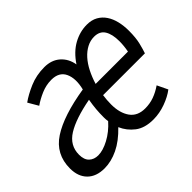

<svg xmlns="http://www.w3.org/2000/svg" viewBox="-140 -672 857 857"><g transform="rotate(-45 289.0 -243.0)"><path d="M88 12Q36 12 7 -17Q-22 -46 -22 -97Q-22 -187 51.5 -235Q125 -283 268 -306Q282 -363 265 -399.5Q248 -436 199 -436Q166 -436 134.5 -422.5Q103 -409 79 -392L51 -440Q80 -461 123 -479.5Q166 -498 217 -498Q262 -498 291 -472.5Q320 -447 327 -405Q359 -453 400 -475.5Q441 -498 485 -498Q515 -498 536.5 -486Q558 -474 572 -453Q586 -432 592.5 -404.5Q599 -377 599 -346Q599 -301 591.5 -271Q584 -241 578 -224H314Q312 -210 311 -196.5Q310 -183 310 -169Q310 -115 333.5 -82Q357 -49 405 -49Q435 -49 461.5 -58.5Q488 -68 514 -86L538 -36Q512 -16 473.5 -2Q435 12 396 12Q342 12 309.5 -13Q277 -38 261 -75Q218 -30 174 -9Q130 12 88 12ZM109 -49Q139 -49 177.5 -69.5Q216 -90 248 -126Q247 -132 246.5 -138.5Q246 -145 246 -151Q246 -178 248 -201.5Q250 -225 255 -254Q154 -235 102 -202.5Q50 -170 50 -112Q50 -80 66.5 -64.5Q83 -49 109 -49ZM470 -437Q446 -437 424 -425.5Q402 -414 383.5 -393.5Q365 -373 350.5 -344.5Q336 -316 326 -283H530Q536 -314 536 -343Q536 -387 520.5 -412Q505 -437 470 -437Z"/></g></svg>

Font: Source Code Pro
Style: Italic
Weight: 400
Italic angle: -11°
Monospace: yes
Designer: Paul D. Hunt, Teo Tuominen
Foundry: Adobe Systems Incorporated
Version: Version 1.050;PS 1.000;hotconv 16.6.51;makeotf.lib2.5.65220